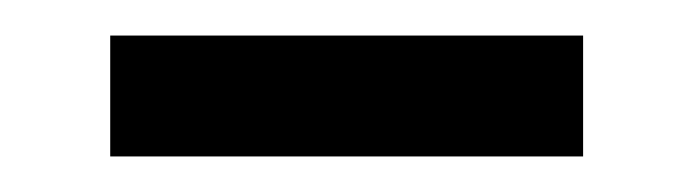

<svg xmlns="http://www.w3.org/2000/svg" viewBox="-20 -346 390 108"><path d="M42 -258V-326H308V-258Z"/></svg>

Font: Literata 60pt Medium
Style: Regular
Weight: 500
Designer: Latin by Veronika Burian and Jose Scaglione. Greek by Irene Vlachou. Cyrillic by Vera Evstafieva.
Foundry: TypeTogether
Version: Version 3.103;gftools[0.9.29]